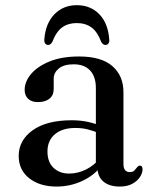

<svg xmlns="http://www.w3.org/2000/svg" viewBox="-20 -692 580 724"><path d="M347.5 -61.5V-71L341.5 -74V-360Q341.5 -403 319.8 -426.2Q298 -449.5 258 -449.5Q220.5 -449.5 201.5 -433.5Q182.5 -417.5 182.5 -396V-357Q182.5 -332.5 166.5 -319.8Q150.5 -307 123 -307Q99 -307 86 -319.5Q73 -332 73 -353Q73 -384 97 -412.8Q121 -441.5 166.8 -460.2Q212.5 -479 278 -479Q362.5 -479 404 -442.5Q445.5 -406 445.5 -344.5V-74Q445.5 -58 451.8 -50.5Q458 -43 469 -43Q481 -43 486.5 -48.8Q492 -54.5 496 -60Q498.5 -63 501 -65.2Q503.5 -67.5 507.5 -67.5Q512.5 -67.5 515 -63.8Q517.5 -60 517.5 -54Q517.5 -39.5 507.8 -24.5Q498 -9.5 479 1Q460 11.5 432 11.5Q392.5 11.5 370 -7.2Q347.5 -26 347.5 -61.5ZM50.5 -104Q50.5 -163 103.2 -200.8Q156 -238.5 250 -238.5Q284 -238.5 312.2 -232.2Q340.5 -226 362.5 -216L354.5 -189.5Q334 -198 312.2 -203.8Q290.5 -209.5 264.5 -209.5Q215 -209.5 187 -185.8Q159 -162 159 -121Q159 -80.5 182 -59Q205 -37.5 240.5 -37.5Q273.5 -37.5 304.2 -52.8Q335 -68 357.5 -96L367.5 -73Q338.5 -32.5 292 -10.5Q245.5 11.5 193.5 11.5Q130 11.5 90.2 -19.8Q50.5 -51 50.5 -104ZM269.5 -605Q237 -605 214.5 -588.8Q192 -572.5 177.5 -534.5Q171 -522.5 161.5 -522.5Q154.5 -522.5 150.5 -528Q146.5 -533.5 147 -542.5Q151.5 -603.5 185 -638Q218.5 -672.5 269.5 -672.5Q321.5 -672.5 354.8 -638Q388 -603.5 392 -542.5Q393 -533.5 388.8 -528Q384.5 -522.5 377.5 -522.5Q368 -522.5 361.5 -534.5Q347.5 -572 325 -588.5Q302.5 -605 269.5 -605Z"/></svg>

Font: Fraunces 16pt
Style: Regular
Weight: 400
Version: Version 1.000;[b76b70a41]